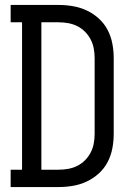

<svg xmlns="http://www.w3.org/2000/svg" viewBox="-20 -755 540 775"><path d="M23 0V-70H69V-665H23V-735H217Q246 -735 275 -730Q304 -725 330.5 -712.5Q357 -700 379 -680Q401 -660 414.5 -634Q428 -608 433.5 -579Q439 -550 439 -521V-215Q439 -185 433.5 -156Q428 -127 414.5 -101Q401 -75 379 -55Q357 -35 330.5 -22.5Q304 -10 275 -5Q246 0 217 0ZM217 -70Q236 -70 255.5 -73.5Q275 -77 292 -85.5Q309 -94 323 -108Q337 -122 346 -139.5Q355 -157 358.5 -176Q362 -195 362 -215V-521Q362 -540 358.5 -559Q355 -578 346 -595.5Q337 -613 323 -627Q309 -641 292 -649.5Q275 -658 255.5 -661.5Q236 -665 217 -665H147V-70Z"/></svg>

Font: Iosevka Gothic
Style: Regular
Weight: 400
Monospace: yes
Designer: Belleve Invis
Foundry: Belleve Invis
Version: Version 15.5.1; ttfautohint (v1.8.4)